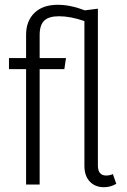

<svg xmlns="http://www.w3.org/2000/svg" viewBox="-20 -763 525 794"><path d="M446.8 -43 460.9 -2.9Q437 11.2 410.2 11.2Q373.5 11.2 351.3 -12.2Q329.1 -35.6 329.1 -77.1V-675.8Q271.5 -695.8 224.1 -695.8Q181.6 -695.8 162.8 -677.5Q144 -659.2 144 -618.2V-522.9H252.9L246.1 -477.1H144V0H87.9V-477.1H17.1V-522.9H87.9V-619.1Q87.9 -675.8 122.3 -709.5Q156.7 -743.2 219.2 -743.2Q271 -743.2 331.1 -720.2L384.8 -727.1V-79.1Q384.8 -37.1 418.9 -37.1Q433.1 -37.1 446.8 -43Z"/></svg>

Font: Fira Sans Compressed Light
Style: Regular
Weight: 300
Width: 1
Designer: Carrois Corporate & Edenspiekermann AG
Foundry: Carrois Corporate GbR & Edenspiekermann AG
Version: Version 4.203;PS 004.203;hotconv 1.0.88;makeotf.lib2.5.64775